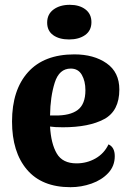

<svg xmlns="http://www.w3.org/2000/svg" viewBox="-20 -756 538 798"><path d="M457 -107Q457 -66 430 -37Q403 -8 360.5 7Q318 22 273 22Q154 22 92 -51Q30 -124 30 -251Q30 -382 96.5 -456Q163 -530 289 -530Q370 -530 423 -493Q476 -456 476 -384Q476 -295 413 -261Q350 -227 241 -227Q207 -227 188 -230Q192 -159 216 -118Q240 -77 298 -77Q341 -77 377 -97.5Q413 -118 431 -156Q457 -144 457 -107ZM188 -276H208Q271 -275 303 -299Q335 -323 335 -381Q335 -419 320 -445Q305 -471 274 -471Q226 -471 207.5 -412.5Q189 -354 188 -276ZM360 -664Q360 -629 334 -610.5Q308 -592 267 -592Q226 -592 201 -610Q176 -628 176 -662Q176 -697 202.5 -716.5Q229 -736 270 -736Q310 -736 335 -717Q360 -698 360 -664Z"/></svg>

Font: Sansita
Style: Bold
Weight: 700
Designer: Pablo Cosgaya
Foundry: Omnibus-Type
Version: Version 1.006